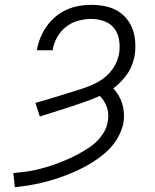

<svg xmlns="http://www.w3.org/2000/svg" viewBox="-20 -763 640 791"><path d="M41 8 35 -50Q58 -52 81 -55Q104 -58 126.5 -63Q149 -68 171 -74.5Q193 -81 214.5 -89Q236 -97 258 -106.5Q280 -116 301 -127.5Q322 -139 342.5 -152Q363 -165 380 -182Q397 -199 409 -220Q421 -241 424 -264Q427 -278 426 -293Q425 -308 420.5 -321Q416 -334 408.5 -346Q401 -358 391 -368Q361 -354 330 -343.5Q299 -333 268 -322.5Q237 -312 206 -302.5Q175 -293 144 -283L126 -339Q151 -346 176 -353.5Q201 -361 226.5 -369Q252 -377 277 -384.5Q302 -392 327 -400.5Q352 -409 376.5 -421.5Q401 -434 421 -452.5Q441 -471 454 -495Q467 -519 471 -545Q475 -572 470.5 -599.5Q466 -627 450 -647Q434 -667 408.5 -676Q383 -685 355 -685Q329 -685 301.5 -677.5Q274 -670 251.5 -652Q229 -634 215 -609Q201 -584 197 -556H132Q136 -582 146 -606.5Q156 -631 171.5 -653.5Q187 -676 208.5 -694Q230 -712 254.5 -723Q279 -734 304.5 -738.5Q330 -743 355 -743Q383 -743 410 -738Q437 -733 460 -720.5Q483 -708 500 -688Q517 -668 526 -643.5Q535 -619 537 -591.5Q539 -564 535 -536Q532 -517 524.5 -497Q517 -477 505.5 -460Q494 -443 479 -427.5Q464 -412 447 -399Q459 -386 468.5 -370Q478 -354 483.5 -336Q489 -318 490.5 -298Q492 -278 489 -259Q484 -233 471.5 -207.5Q459 -182 440.5 -160.5Q422 -139 399.5 -121.5Q377 -104 353 -89.5Q329 -75 303.5 -63Q278 -51 252 -41Q226 -31 200 -23Q174 -15 147.5 -9Q121 -3 94 1.5Q67 6 41 8Z"/></svg>

Font: Iosevka Slab LtExObl
Style: Regular
Weight: 300
Width: 7
Italic angle: -9°
Monospace: yes
Designer: Belleve Invis
Foundry: Belleve Invis
Version: Version 11.1.0; ttfautohint (v1.8.3)